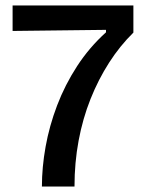

<svg xmlns="http://www.w3.org/2000/svg" viewBox="-20 -681 533 701"><path d="M133 0Q133 -70 146.5 -145.5Q160 -221 188.5 -296Q217 -371 261.5 -439.5Q306 -508 367 -563V-572L26 -568V-661H467V-562Q418 -514 378.5 -452.5Q339 -391 310.5 -319.5Q282 -248 267 -167.5Q252 -87 252 0Z"/></svg>

Font: Bricolage Grotesque 96pt ExtraBold Medium
Style: Regular
Weight: 500
Version: Version 1.001;gftools[0.9.33.dev8+g029e19f]